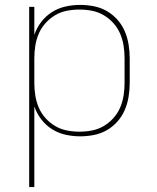

<svg xmlns="http://www.w3.org/2000/svg" viewBox="-20 -548 640 783"><path d="M99 215V-520H120V-406Q130 -435 148.5 -459Q167 -483 192.5 -499Q218 -515 247.5 -521.5Q277 -528 307 -528Q335 -528 363 -522.5Q391 -517 415.5 -503Q440 -489 459 -467.5Q478 -446 489 -420Q500 -394 504.5 -366Q509 -338 509 -310V-210Q509 -182 504.5 -154Q500 -126 489 -100Q478 -74 459 -52.5Q440 -31 415.5 -17Q391 -3 363 2.5Q335 8 307 8Q277 8 247.5 1.5Q218 -5 192.5 -21Q167 -37 148.5 -61Q130 -85 120 -114V215ZM304 -11Q330 -11 355.5 -16Q381 -21 403 -34Q425 -47 442.5 -66.5Q460 -86 470 -109.5Q480 -133 484 -158.5Q488 -184 488 -210V-310Q488 -336 484 -361.5Q480 -387 470 -410.5Q460 -434 442.5 -453.5Q425 -473 403 -486Q381 -499 355.5 -504Q330 -509 304 -509Q278 -509 252.5 -504Q227 -499 205 -486Q183 -473 165.5 -453.5Q148 -434 138 -410.5Q128 -387 124 -361.5Q120 -336 120 -310V-210Q120 -184 124 -158.5Q128 -133 138 -109.5Q148 -86 165.5 -66.5Q183 -47 205 -34Q227 -21 252.5 -16Q278 -11 304 -11Z"/></svg>

Font: Iosevka Aile Thin
Style: Regular
Weight: 100
Designer: Belleve Invis
Foundry: Belleve Invis
Version: Version 31.1.0; ttfautohint (v1.8.4)